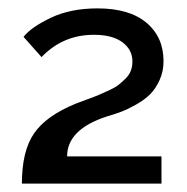

<svg xmlns="http://www.w3.org/2000/svg" viewBox="-20 -833 446 458"><path d="M32.2 -395Q32.2 -472.7 61.3 -514.9Q90.3 -557.1 161.1 -585.9Q168.5 -588.9 187.3 -595.7Q206.1 -602.5 215.1 -606.4Q224.1 -610.4 239.3 -617.2Q254.4 -624 262.5 -630.4Q270.5 -636.7 279.3 -645.3Q288.1 -653.8 292 -664.1Q295.9 -674.3 295.9 -686Q295.9 -714.8 271.7 -732.4Q247.6 -750 204.1 -750Q129.9 -750 79.1 -696.8L36.1 -745.1Q54.2 -768.1 101.1 -790.5Q147.9 -813 212.9 -813Q288.6 -813 329.3 -778.8Q370.1 -744.6 370.1 -687Q370.1 -662.6 360.6 -641.8Q351.1 -621.1 338.1 -608.2Q325.2 -595.2 304.9 -583.7Q284.7 -572.3 269.8 -566.7Q254.9 -561 234.9 -555.2Q140.1 -524.4 140.1 -460H365.2V-395Z"/></svg>

Font: Rawline SemiBold
Style: Regular
Weight: 600
Designer: Matt McInerney, Pablo Impallari, Rodrigo Fuenzalida
Foundry: Matt McInerney, Pablo Impallari, Rodrigo Fuenzalida
Version: Version 4.020;PS 004.020;hotconv 1.0.88;makeotf.lib2.5.64775